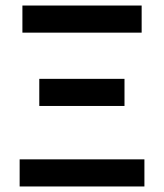

<svg xmlns="http://www.w3.org/2000/svg" viewBox="-20 -674 592 694"><path d="M51 0H502V-98H51ZM122 -291H430V-389H122ZM61 -556H492V-654H61Z"/></svg>

Font: DAIFUKU Sans Semibold
Style: Regular
Weight: 600
Designer: Original font ‘Source Sans 3’ : Paul D. Hunt
Foundry: Daifuku
Version: Version 1.000